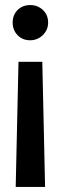

<svg xmlns="http://www.w3.org/2000/svg" viewBox="-20 -728 270 758"><path d="M170 -639Q170 -610 149 -589.5Q128 -569 99 -569Q69 -569 49.5 -589Q30 -609 30 -639Q30 -669 49.5 -688.5Q69 -708 99 -708Q129 -708 149.5 -688.5Q170 -669 170 -639ZM42 10 53 -484H147L158 10Z"/></svg>

Font: Akshar Medium
Style: Regular
Weight: 500
Designer: Tall Chai
Foundry: Tall Chai
Version: Version 1.000